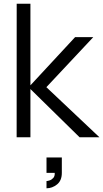

<svg xmlns="http://www.w3.org/2000/svg" viewBox="-20 -740 556 1035"><path d="M144 0H69.7L70 -720H144V-280L385 -540H483L230 -270L516 0H409L144 -260ZM230.7 275V236Q236.7 236 247.7 232.4Q258.7 228.8 267.3 219.2Q276 209.7 275 191.7H230.7V109H313.3V191.7Q313.3 233.5 287.5 254.2Q261.7 275 230.7 275Z"/></svg>

Font: Manrope Variable Light
Style: Regular
Weight: 200
Designer: Mikhail Sharanda
Foundry: Mikhail Sharanda
Version: Version 4.505